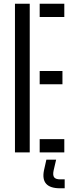

<svg xmlns="http://www.w3.org/2000/svg" viewBox="-20 -820 394 1033"><path d="M60.5 0V-800H140V0ZM193.5 0V-71.5H326V0ZM193.5 -366.5V-438H316V-366.5ZM193.5 -728.5V-800H326V-728.5ZM328 193H303Q250.5 193 228.8 169.2Q207 145.5 216.5 97L229.5 39H282L268.5 97Q263 122.5 271.2 133.8Q279.5 145 304 145H328Z"/></svg>

Font: Big Shoulders Stencil Text Thin
Style: Regular
Weight: 400
Version: Version 2.001